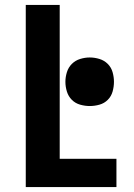

<svg xmlns="http://www.w3.org/2000/svg" viewBox="-20 -755 540 775"><path d="M84 0V-735H221V-114H450V0ZM342 -327Q323 -327 303.5 -332.5Q284 -338 270 -352Q256 -366 250 -385.5Q244 -405 244 -425Q244 -444 250 -463.5Q256 -483 270 -497Q284 -511 303.5 -517Q323 -523 342 -523Q362 -523 381.5 -517Q401 -511 415 -497Q429 -483 434.5 -463.5Q440 -444 440 -425Q440 -405 434.5 -385.5Q429 -366 415 -352Q401 -338 381.5 -332.5Q362 -327 342 -327Z"/></svg>

Font: Iosevka Curly Heavy
Style: Regular
Weight: 900
Monospace: yes
Designer: Belleve Invis
Foundry: Belleve Invis
Version: Version 22.1.2; ttfautohint (v1.8.4)